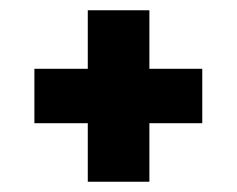

<svg xmlns="http://www.w3.org/2000/svg" viewBox="-20 -542 461 374"><path d="M374 -408V-302H271V-188H151V-302H47V-408H151V-522H271V-408Z"/></svg>

Font: Rising Sun
Style: Bold
Weight: 700
Designer: Matt McInerney, Pablo Impallari, Rodrigo Fuenzalida (Raleway font), Stephen Hutchings (Greek), Cristiano Sobral (main ch
Foundry: The Rising Sun Project Authors
Version: Version 4.327; ttfautohint (v1.8.4.7-5d5b-dirty)